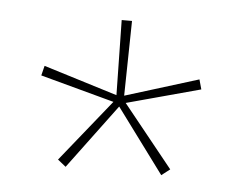

<svg xmlns="http://www.w3.org/2000/svg" viewBox="-33 -676 440 352"><g transform="rotate(5 187.0 -500.5)"><path d="M189 -483 99 -362 84 -374 179 -492 180.5 -487 40 -525 44.5 -543 183.5 -500 180.5 -496 178 -639H197L194.5 -496L190.5 -500L329.5 -543L334.5 -525L194 -487L195.5 -492L290.5 -374L275 -362L185.5 -483Z"/></g></svg>

Font: Anek Kannada Thin
Style: Regular
Weight: 250
Version: Version 1.003